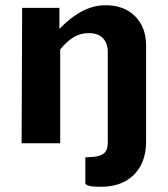

<svg xmlns="http://www.w3.org/2000/svg" viewBox="-20 -547 640 733"><path d="M366.6 166Q325.6 166 315.7 161.1Q305.8 156.1 305.8 154.2V53.9L338.9 51.6Q366.8 48.5 379.1 36.3Q391.5 24.1 391.5 -3.1V-348.2Q391.5 -381.2 373.3 -400.9Q355.2 -420.6 318 -420.6Q287.3 -420.6 260.6 -404.5Q233.9 -388.4 209.8 -358.1V0H62.5L64.6 -517H206.8V-436.9Q235.3 -465.8 263.5 -485.8Q291.8 -505.8 321.2 -516.4Q350.7 -527 383 -527Q453.7 -527 495.7 -484.9Q537.7 -442.9 537.7 -373.4V-6.8Q537.7 47 516.8 85.7Q495.8 124.5 457.4 145.2Q419 166 366.6 166Z"/></svg>

Font: Public Sans Thin
Style: Regular
Weight: 100
Designer: The Public Sans project authors (U.S. Web Design System). Libre Franklin designed by Pablo Impallari and Rodrigo Fuenzal
Version: Version 1.008